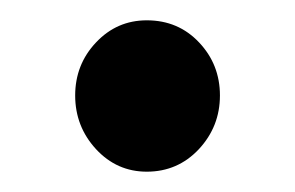

<svg xmlns="http://www.w3.org/2000/svg" viewBox="-20 -365 290 189"><path d="M124.5 -196Q95 -196 74.5 -218.2Q54 -240.5 54 -271Q54 -301.5 74.5 -323.2Q95 -345 124.5 -345Q155.5 -345 176 -323.2Q196.5 -301.5 196.5 -271Q196.5 -240.5 175.8 -218.2Q155 -196 124.5 -196Z"/></svg>

Font: Fraunces 144pt SemiBold
Style: Regular
Weight: 600
Version: Version 1.000;[0bf87f6ff]